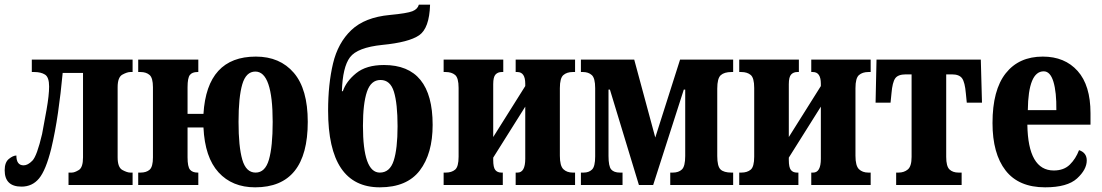

<svg xmlns="http://www.w3.org/2000/svg" viewBox="-20 -791 4714 821"><path d="M72 7Q118 7 147 -28Q176 -63 199 -155Q216 -226 228 -309Q240 -392 248 -479H335V-118Q335 -75 317 -64Q299 -53 287 -53H273V0H547V-53H537Q524 -53 503.5 -64Q483 -75 483 -118V-418Q483 -461 503.5 -472Q524 -483 537 -483H547V-536H116V-483H127Q155 -483 172.5 -472Q190 -461 190 -421Q190 -384 179 -321.5Q168 -259 160 -218Q138 -124 118.5 -104Q99 -84 81 -84Q50 -84 50 -126Q36 -126 18 -111.5Q0 -97 0 -63Q0 7 72 7Z M1071 10Q1296 10 1296 -270Q1296 -410 1236.5 -479.5Q1177 -549 1074 -549Q865 -549 850 -304H782V-418Q782 -458 792 -470.5Q802 -483 824 -483H828V-536H571V-483H581Q605 -483 619.5 -470.5Q634 -458 634 -418V-118Q634 -78 620 -65.5Q606 -53 581 -53H571V0H828V-53H825Q803 -53 792.5 -65.5Q782 -78 782 -118V-246H850Q856 -118 914.5 -54Q973 10 1071 10ZM1073 -53Q1032 -53 1016 -108.5Q1000 -164 1000 -270Q1000 -376 1016 -430.5Q1032 -485 1072 -485Q1146 -485 1146 -270Q1146 -164 1130 -108.5Q1114 -53 1073 -53Z M1604 10Q1720 10 1775 -62Q1830 -134 1830 -257Q1830 -513 1622 -513Q1546 -513 1503 -478Q1460 -443 1446 -401H1442Q1445 -504 1476.5 -546Q1508 -588 1615 -599Q1728 -610 1772 -640Q1816 -670 1819 -771H1771Q1766 -752 1743.5 -743Q1721 -734 1647 -727Q1540 -717 1482.5 -662.5Q1425 -608 1404 -519.5Q1383 -431 1383 -318Q1383 10 1604 10ZM1604 -53Q1532 -53 1532 -253Q1532 -348 1549 -398.5Q1566 -449 1607 -449Q1649 -449 1664.5 -398.5Q1680 -348 1680 -251Q1680 -155 1663.5 -104Q1647 -53 1604 -53Z M1877 0H2130V-53H2124Q2107 -53 2098 -64Q2089 -75 2089 -107V-117L2226 -335V-112Q2226 -53 2193 -53H2185V0H2439V-53H2429Q2404 -53 2389 -67.5Q2374 -82 2374 -125V-414Q2374 -457 2389 -470Q2404 -483 2429 -483H2439V-536H2185V-483H2192Q2226 -483 2226 -433V-423L2089 -205V-431Q2089 -462 2099 -472.5Q2109 -483 2125 -483H2132V-536H1877V-483H1886Q1911 -483 1926 -470.5Q1941 -458 1941 -415V-121Q1941 -78 1926 -65.5Q1911 -53 1886 -53H1877Z M2464 0H2642V-53H2631Q2605 -53 2593.5 -66.5Q2582 -80 2582 -124V-408H2588L2712 0H2773L2904 -408H2910V-124Q2910 -80 2896 -66.5Q2882 -53 2857 -53H2846V0H3115V-53H3108Q3075 -53 3061 -66.5Q3047 -80 3047 -124V-412Q3047 -456 3062 -469.5Q3077 -483 3108 -483H3115V-536H2888L2782 -203L2692 -536H2464V-483H2473Q2496 -483 2510.5 -470Q2525 -457 2525 -414V-122Q2525 -79 2511.5 -66Q2498 -53 2476 -53H2464Z M3141 0H3394V-53H3388Q3371 -53 3362 -64Q3353 -75 3353 -107V-117L3490 -335V-112Q3490 -53 3457 -53H3449V0H3703V-53H3693Q3668 -53 3653 -67.5Q3638 -82 3638 -125V-414Q3638 -457 3653 -470Q3668 -483 3693 -483H3703V-536H3449V-483H3456Q3490 -483 3490 -433V-423L3353 -205V-431Q3353 -462 3363 -472.5Q3373 -483 3389 -483H3396V-536H3141V-483H3150Q3175 -483 3190 -470.5Q3205 -458 3205 -415V-121Q3205 -78 3190 -65.5Q3175 -53 3150 -53H3141Z M3812 0H4092V-53H4079Q4054 -53 4040 -66.5Q4026 -80 4026 -120V-473H4050Q4082 -473 4094 -456Q4106 -439 4110 -392L4114 -352H4179L4174 -536H3728L3724 -352H3788L3792 -392Q3796 -439 3808 -456Q3820 -473 3854 -473H3878V-120Q3878 -80 3862 -66.5Q3846 -53 3822 -53H3812Z M4449 10Q4544 10 4585.5 -28Q4627 -66 4627 -105Q4627 -138 4594 -149Q4580 -112 4554.5 -87Q4529 -62 4486 -62Q4376 -62 4373 -258H4643V-307Q4643 -426 4588 -487.5Q4533 -549 4439 -549Q4337 -549 4280.5 -477.5Q4224 -406 4224 -265Q4224 -134 4280 -62Q4336 10 4449 10ZM4375 -320Q4377 -486 4443 -486Q4471 -486 4484.5 -441.5Q4498 -397 4497 -320Z"/></svg>

Font: Noto Serif ExtraCondensed Extra
Style: Regular
Weight: 800
Width: 3
Designer: Monotype Design Team
Foundry: Monotype Imaging Inc.
Version: Version 1.002